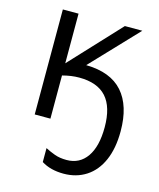

<svg xmlns="http://www.w3.org/2000/svg" viewBox="-116 -617 781 945"><g transform="rotate(15 274.5 -145.0)"><path d="M166 0H86V-535H166V-282L402 -535H491L268 -300Q393 -298 454.5 -228.5Q516 -159 516 -29Q516 58 489 119.5Q462 181 412.5 213Q363 245 298 245Q231 245 185 216V145Q208 157 234 166.5Q260 176 295 176Q361 176 398 123Q435 70 435 -28Q435 -131 389.5 -181.5Q344 -232 251 -232Q211 -232 166 -220Z"/></g></svg>

Font: Stephens Clock
Style: Regular
Weight: 400
Designer: Peter Wiegel (catfonts.de) with slight modifications by DT1.org
Version: Version 0.9.1